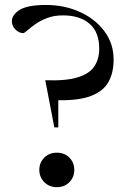

<svg xmlns="http://www.w3.org/2000/svg" viewBox="-20 -745 520 774"><path d="M165 -725Q239.5 -725 301.5 -697Q363.5 -669 400.8 -619.2Q438 -569.5 438 -505Q438 -451.5 417.2 -414.5Q396.5 -377.5 347.5 -358.5Q298.5 -339.5 215 -341V-231.5H199L162.5 -421.5Q248 -418.5 295.2 -433.8Q342.5 -449 361.2 -478.8Q380 -508.5 380 -549Q380 -615.5 341 -649.2Q302 -683 233.5 -683Q197.5 -683 169.8 -672.2Q142 -661.5 122 -647.2Q102 -633 90 -622.2Q78 -611.5 73.5 -611.5Q57.5 -611.5 42.8 -625.5Q28 -639.5 28 -659.5Q28 -686 60 -705.5Q92 -725 165 -725ZM209 -129.5Q240 -129.5 259.8 -109.5Q279.5 -89.5 279.5 -60Q279.5 -31 259.8 -10.8Q240 9.5 209 9.5Q178.5 9.5 158.5 -10.8Q138.5 -31 138.5 -60Q138.5 -89.5 158.5 -109.5Q178.5 -129.5 209 -129.5Z"/></svg>

Font: Newsreader Display
Style: Regular
Weight: 400
Designer: Hugues Gentile
Foundry: Production Type
Version: Version 1.001